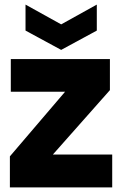

<svg xmlns="http://www.w3.org/2000/svg" viewBox="-20 -815 530 835"><path d="M23 0ZM23 0ZM468 0H23V-135L263 -416H27V-558H458V-423L210 -143H468ZM246 -598 91 -682V-795L246 -709L401 -795V-682Z"/></svg>

Font: Ulagadi Sans
Style: Bold
Weight: 700
Designer: Ninad Kale (Devanagari), Jonny Pinhorn (Latin)
Foundry: Indian Type Foundry
Version: Version 3.01;March 29, 2020;FontCreator 12.0.0.2522 64-bit; 